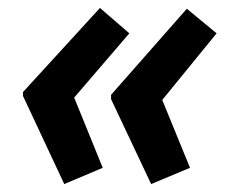

<svg xmlns="http://www.w3.org/2000/svg" viewBox="-20 -512 570 484"><path d="M142 -48 239 -89 167 -266 306 -428 232 -492 38 -280V-270ZM361 -48 459 -89 389 -260 526 -428 451 -490 260 -273V-262Z"/></svg>

Font: Noto Sans SemiBold
Style: Italic
Weight: 600
Italic angle: -12°
Designer: Monotype Design Team
Foundry: Monotype Imaging Inc.
Version: Version 2.013